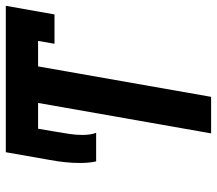

<svg xmlns="http://www.w3.org/2000/svg" viewBox="-64 -702 765 678"><g transform="rotate(-90 319.0 -362.5)"><path d="M514 -611H424L316.5 0H187.5L295 -611H204L195 -558.5Q188.5 -520.5 185.2 -498.2Q182 -476 182 -454.5Q182 -425 189.5 -406H88.5Q83 -430 83 -463.5Q83 -513.5 94 -571.5L121 -725H638L607.5 -553H504Z"/></g></svg>

Font: JuliaMono
Style: Bold Italic
Weight: 700
Italic angle: -9°
Monospace: yes
Designer: cormullion
Foundry: corm
Version: Version 0.057; ttfautohint (v1.8.4)